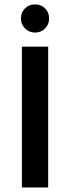

<svg xmlns="http://www.w3.org/2000/svg" viewBox="-20 -832 311 852"><path d="M77.1 0V-625H193.8V0ZM135.4 -687.5Q109.7 -687.5 91.3 -705.6Q72.9 -723.6 72.9 -750Q72.9 -777.1 91 -794.8Q109 -812.5 135.4 -812.5Q162.5 -812.5 180.2 -794.8Q197.9 -777.1 197.9 -750Q197.9 -724.3 180.2 -705.9Q162.5 -687.5 135.4 -687.5Z"/></svg>

Font: Afacad SemiBold
Style: Regular
Weight: 600
Designer: Kristian Moeller
Foundry: Dicotype
Version: Version 1.000